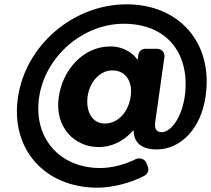

<svg xmlns="http://www.w3.org/2000/svg" viewBox="-20 -720 977 889"><path d="M566 -700C320 -700 98 -511 63 -268C28 -29 188 149 431 149C498 149 585 128 650 93C665 84 671 67 664 50L656 31C649 15 624 9 608 17C553 45 491 58 444 58C257 58 134 -80 161 -268C188 -458 363 -610 553 -610C761 -610 863 -462 835 -271C821 -175 771 -108 729 -108C707 -108 693 -121 699 -157L741 -454C745 -476 729 -494 707 -494H652C637 -494 623 -482 621 -468L618 -447C618 -445 616 -444 615 -445C605 -462 563 -505 491 -505C366 -505 270 -398 252 -270C232 -131 325 -39 437 -39C492 -39 549 -62 596 -115C597 -117 599 -115 599 -113V-106C604 -52 645 -28 705 -28C817 -28 911 -125 932 -274C968 -520 811 -700 566 -700ZM500 -394C564 -394 595 -340 585 -274C576 -205 529 -148 465 -148C405 -148 376 -207 386 -275C395 -340 442 -394 500 -394Z"/></svg>

Font: Trueno
Style: RoundBdIt
Weight: 700
Designer: Julieta Ulanovsky, Jasper
Foundry: Julieta Ulanovsky, Cannot Into Space Fonts
Version: Version 3.001